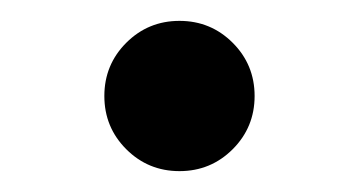

<svg xmlns="http://www.w3.org/2000/svg" viewBox="-20 -427 344 184"><path d="M152 -263Q122 -263 101 -284Q80 -305 80 -335Q80 -365 101 -386Q122 -407 152 -407Q182 -407 203 -386Q224 -365 224 -335Q224 -305 203 -284Q182 -263 152 -263Z"/></svg>

Font: Source Serif 4 Caption
Style: Regular
Weight: 400
Designer: Frank Grießhammer
Foundry: Adobe Systems Incorporated
Version: Version 4.004;hotconv 1.0.117;makeotfexe 2.5.65602